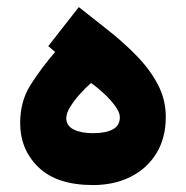

<svg xmlns="http://www.w3.org/2000/svg" viewBox="-20 -535 536 553"><path d="M138.7 -385.3 119.1 -402.3 207 -514.6Q250 -481 293.9 -446Q337.9 -411.1 375 -372.8Q412.1 -334.5 434.8 -291.3Q457.5 -248 457.5 -198.7Q457.5 -137.2 430.4 -93.3Q403.3 -49.3 356 -25.6Q308.6 -2 248 -2Q144 -2 91.1 -53Q38.1 -104 38.1 -180.7Q38.1 -243.2 67.9 -290.3Q97.7 -337.4 138.7 -385.3ZM325.2 -197.3Q325.2 -211.4 311.8 -229.7Q298.3 -248 279.1 -265.9Q259.8 -283.7 242.2 -295.9Q227.5 -283.2 210.9 -264.9Q194.3 -246.6 182.6 -227.8Q170.9 -209 170.9 -194.3Q170.9 -172.9 192.1 -162.1Q213.4 -151.4 247.6 -151.4Q284.7 -151.4 304.9 -162.4Q325.2 -173.3 325.2 -197.3Z"/></svg>

Font: Vazirmatn RD Black
Style: Regular
Weight: 900
Designer: Saber Rastikerdar
Foundry: Saber Rastikerdar
Version: Version 32.102